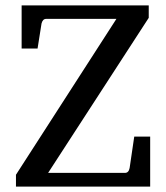

<svg xmlns="http://www.w3.org/2000/svg" viewBox="-20 -691 615 711"><path d="M39.1 0V-43.9L411.1 -621.1H150.9Q138.2 -621.1 133.8 -604L119.1 -511.2H60.1V-670.9H530.8V-625L158.2 -50.8H442.9Q456.5 -50.8 460 -68.8L477.1 -185.1H536.1V0Z"/></svg>

Font: TAML ThiruValluvar
Style: Regular
Weight: 400
Version: Version 0.271; dev 7ad24fM